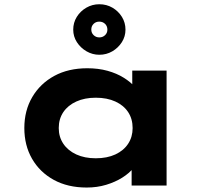

<svg xmlns="http://www.w3.org/2000/svg" viewBox="-20 -857 952 887"><path d="M380.5 9.4Q293 9.4 228.3 -26.1Q163.7 -61.6 128 -123.6Q92.4 -185.6 92.4 -265.3Q92.4 -346.4 129.2 -408.8Q166 -471.2 231 -506.5Q295.9 -541.7 383.5 -541.7Q434.2 -541.7 476.9 -529.9Q519.5 -518 551.5 -498Q583.6 -478.1 604 -454.4Q624.3 -430.6 629.4 -408.1L591 -405.1V-530.7H749.6V0H588.1V-142.4L621.2 -133.1Q617.9 -107 597.5 -81.8Q577.1 -56.6 544.6 -36.2Q512.2 -15.9 470.3 -3.2Q428.4 9.4 380.5 9.4ZM422.3 -125.8Q474.6 -125.8 512.9 -143.5Q551.2 -161.3 572 -192.9Q592.7 -224.5 592.7 -265.3Q592.7 -307.7 572 -339.1Q551.2 -370.5 512.9 -388Q474.6 -405.6 422.3 -405.6Q371.1 -405.6 332.5 -388Q293.9 -370.5 272.6 -339.1Q251.4 -307.7 251.4 -265.3Q251.4 -224.5 272.6 -192.9Q293.9 -161.3 332.5 -143.5Q371.1 -125.8 422.3 -125.8ZM438.8 -604Q407.3 -604 379.8 -619.9Q352.2 -635.9 335.2 -662.2Q318.3 -688.5 318.3 -719.9Q318.3 -752.4 334.7 -778.9Q351.2 -805.5 378.8 -821.5Q406.3 -837.4 438.8 -837.4Q472.2 -837.4 499.5 -821.5Q526.8 -805.5 543.3 -778.9Q559.7 -752.4 559.7 -719.9Q559.7 -688.5 543 -662.2Q526.2 -635.9 498.9 -619.9Q471.6 -604 438.8 -604ZM438.8 -684.2Q454.6 -684.2 465.4 -694.6Q476.1 -704.9 476.1 -719.9Q476.1 -736.3 465.4 -746.7Q454.6 -757.1 438.8 -757.1Q422.9 -757.1 412.4 -746.8Q401.8 -736.5 401.8 -720.5Q401.8 -704.9 412.6 -694.6Q423.4 -684.2 438.8 -684.2Z"/></svg>

Font: Lexend Peta
Style: Regular
Weight: 400
Designer: Bonnie Shaver-Troup, Thomas Jockin
Foundry: Lexend
Version: Version 1.007